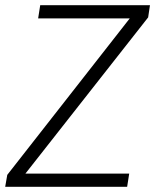

<svg xmlns="http://www.w3.org/2000/svg" viewBox="-41 -720 598 740"><path d="M-21 0 -13 -46 459 -649H106L114 -700H537L530 -653L57 -51H457L449 0Z"/></svg>

Font: Georama Light
Style: Italic
Weight: 300
Italic angle: -9°
Designer: Jean-Baptiste Levee
Foundry: Production Type
Version: Version 1.001